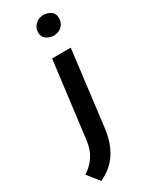

<svg xmlns="http://www.w3.org/2000/svg" viewBox="-237 -666 724 918"><g transform="rotate(-30 125.0 -207.0)"><path d="M-23 142Q13 119 35.5 85Q58 51 64 2L117 -419H220L168 0Q159 72 125 124.5Q91 177 28 206ZM121 -561Q122 -586 140 -603Q158 -620 185 -620Q206 -620 224.5 -607.5Q243 -595 242 -568Q242 -543 224 -526Q206 -509 179 -509Q159 -509 140 -521.5Q121 -534 121 -561Z"/></g></svg>

Font: Josefin Sans Medium
Style: Italic
Weight: 500
Italic angle: -7°
Designer: Santiago Orozco
Foundry: Typemade
Version: Version 2.000